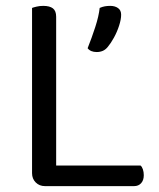

<svg xmlns="http://www.w3.org/2000/svg" viewBox="-20 -633 541 653"><path d="M89 -355H171V-8L133 0Q114 0 101.5 -12.5Q89 -25 89 -44ZM133 0V-70H458Q463 -66 466 -57Q469 -48 469 -37Q469 -20 460 -10Q451 0 436 0ZM171 -295H89V-606Q94 -608 104.5 -610.5Q115 -613 127 -613Q149 -613 160 -604.5Q171 -596 171 -576ZM347 -474Q339 -464 329.5 -460Q320 -456 309 -456Q288 -456 278 -469Q292 -504 304 -541Q316 -578 319 -606Q328 -610 336.5 -611.5Q345 -613 355 -613Q371 -613 381.5 -605.5Q392 -598 392 -583Q392 -567 385 -545.5Q378 -524 367.5 -505Q357 -486 347 -474Z"/></svg>

Font: Baloo Bhaijaan 2
Style: Regular
Weight: 400
Designer: Sanskriti Dholi, Noopur Datye and Ek Type
Foundry: Ek Type
Version: Version 1.701